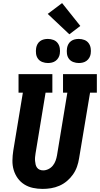

<svg xmlns="http://www.w3.org/2000/svg" viewBox="-20 -1215 647 1243"><path d="M256 8Q224 8 193.5 1.5Q163 -5 137.5 -21Q112 -37 94.5 -61.5Q77 -86 68.5 -115Q60 -144 60.5 -176Q61 -208 66 -240L128 -615H100V-735H319V-615H275L210 -221Q208 -209 207 -197Q206 -185 207 -173.5Q208 -162 210.5 -150.5Q213 -139 219.5 -130Q226 -121 236.5 -116.5Q247 -112 259 -112Q277 -112 294 -120.5Q311 -129 322.5 -143.5Q334 -158 340 -175Q346 -192 349 -209L416 -615H388V-735H607V-615H563L492 -190Q488 -163 478.5 -136Q469 -109 452.5 -85.5Q436 -62 413.5 -43Q391 -24 364.5 -12.5Q338 -1 310.5 3.5Q283 8 256 8ZM490 -807Q472 -807 454.5 -813.5Q437 -820 426.5 -834Q416 -848 413.5 -866.5Q411 -885 414 -904Q416 -917 422.5 -929Q429 -941 440 -949Q451 -957 464 -960Q477 -963 490 -963Q509 -963 526 -956.5Q543 -950 553.5 -936Q564 -922 567 -903.5Q570 -885 567 -866Q565 -853 558 -841Q551 -829 540 -821Q529 -813 516 -810Q503 -807 490 -807ZM290 -807Q272 -807 254.5 -813.5Q237 -820 226.5 -834Q216 -848 213.5 -866.5Q211 -885 214 -904Q216 -917 222.5 -929Q229 -941 240 -949Q251 -957 264 -960Q277 -963 290 -963Q309 -963 326 -956.5Q343 -950 353.5 -936Q364 -922 367 -903.5Q370 -885 367 -866Q365 -853 358 -841Q351 -829 340 -821Q329 -813 316 -810Q303 -807 290 -807ZM429 -993 289 -1125 382 -1195 500 -1047Z"/></svg>

Font: Iosevka Slab HvExObl
Style: Regular
Weight: 900
Width: 7
Italic angle: -9°
Monospace: yes
Designer: Belleve Invis
Foundry: Belleve Invis
Version: Version 11.1.1; ttfautohint (v1.8.3)